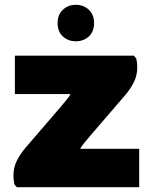

<svg xmlns="http://www.w3.org/2000/svg" viewBox="-20 -780 632 800"><path d="M50 0 40 -12Q36 -31 36 -48Q36 -81 49.5 -109Q63 -137 86 -164L234 -336Q244 -349 255.5 -362Q267 -375 274 -388H42V-548H538L548 -536Q552 -517 552 -500Q552 -467 538.5 -439Q525 -411 502 -384L354 -212Q343 -199 332 -185.5Q321 -172 314 -160H560V0ZM296 -608Q264 -608 242 -628Q220 -648 220 -684Q220 -719 242 -739.5Q264 -760 296 -760Q328 -760 350 -739.5Q372 -719 372 -684Q372 -648 350 -628Q328 -608 296 -608Z"/></svg>

Font: Kufam Black
Style: Regular
Weight: 900
Designer: Wael Morcos, Artur Schmal
Foundry: Original Type
Version: Version 1.301; ttfautohint (v1.8.3)